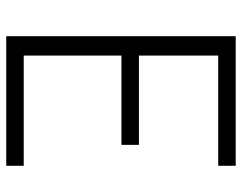

<svg xmlns="http://www.w3.org/2000/svg" viewBox="-100 -675 775 615"><g transform="rotate(90 287.5 -367.5)"><path d="M96 0V-735H511V-679H158V-425H444V-369H158V-56H511V0Z"/></g></svg>

Font: Jozsika Light
Style: Regular
Weight: 300
Monospace: yes
Designer: Belleve Invis
Foundry: Belleve Invis
Version: 2.1.0